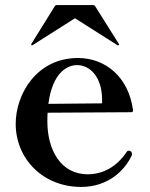

<svg xmlns="http://www.w3.org/2000/svg" viewBox="-20 -725 594 758"><path d="M106 -546C107 -546 108 -546 109 -547L276 -653L443 -547C445 -546 445 -546 446 -546C449 -546 450 -547 450 -549C450 -550 450 -550 449 -552L356 -700C354 -704 351 -705 347 -705H205C201 -705 198 -704 196 -700L104 -552C103 -550 103 -550 103 -549C103 -547 105 -546 106 -546ZM493 -129C491 -130 490 -130 489 -130C486 -130 483 -130 480 -125C442 -69 390 -37 326 -37C218 -37 167 -136 167 -245C167 -257 167 -269 168 -280L498 -282C503 -282 506 -285 505 -291C488 -419 398 -496 288 -496C125 -496 42 -354 42 -236C42 -98 150 13 300 13C409 13 472 -54 498 -107C499 -110 501 -112 501 -116C501 -117 501 -118 501 -118C501 -121 500 -123 499 -124C498 -128 495 -128 493 -129ZM284 -468C335 -468 382 -422 383 -334V-317L171 -315C188 -444 250 -468 284 -468Z"/></svg>

Font: Shippori Mincho OTF
Style: Bold
Weight: 800
Designer: FONTDASU
Foundry: FONTDASU / Google Inc. / but / Adobe
Version: Version 3.300;hotconv 1.0.109;makeotfexe 2.5.65596